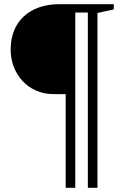

<svg xmlns="http://www.w3.org/2000/svg" viewBox="-20 -790 623 918"><path d="M294 108H340V-730H400V108H446V-728L524 -745V-770H263C227 -770 194.7 -764.8 166 -754.5C137.3 -744.2 113 -729.7 93 -711C73 -692.3 57.7 -669.7 47 -643C36.3 -616.3 31 -586.7 31 -554C31 -524.7 35.8 -497.2 45.5 -471.5C55.2 -445.8 69 -423.2 87 -403.5C105 -383.8 126.7 -368.3 152 -357C177.3 -345.7 206 -340 238 -340H294Z"/></svg>

Font: Libre Caslon Text
Style: Regular
Weight: 400
Designer: Pablo Impallari, Rodrigo Fuenzalida
Foundry: Pablo Impallari, Rodrigo Fuenzalida
Version: Version 1.000; ttfautohint (v0.93) -l 8 -r 50 -G 200 -x 14 -